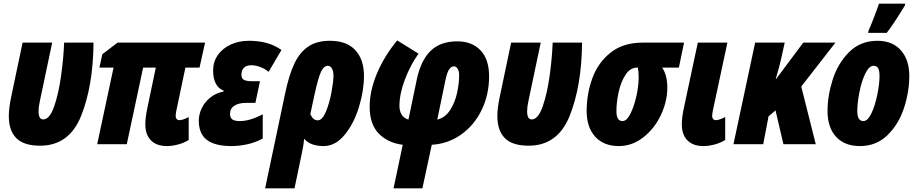

<svg xmlns="http://www.w3.org/2000/svg" viewBox="-20 -785 4986 1045"><path d="M28 -153Q28 -199 42 -263L103 -553H264L197 -235Q190 -204 190 -179Q190 -135 215 -135Q250 -135 274.5 -205Q299 -275 312.5 -372.5Q326 -470 329 -553H489Q487 -319 422 -155.5Q357 8 198 8Q110 8 69 -33Q28 -74 28 -153Z M771 -108Q771 -146 782 -197L828 -417H759L670 0H509L598 -417H521L537 -490L620 -553H1096L1066 -417H989L939 -179Q939 -176 937.5 -169Q936 -162 936 -154Q936 -144 941.5 -137.5Q947 -131 956 -131Q975 -131 1007 -148V-23Q981 -7 949 1.5Q917 10 889 10Q832 10 801.5 -21Q771 -52 771 -108Z M1062 -128Q1062 -161 1077 -194Q1092 -227 1122.5 -252.5Q1153 -278 1197 -287V-292Q1140 -314 1140 -402Q1140 -448 1165 -484.5Q1190 -521 1234.5 -542Q1279 -563 1336 -563Q1387 -563 1430 -551.5Q1473 -540 1512 -513L1442 -394Q1420 -412 1394.5 -421Q1369 -430 1347 -430Q1322 -430 1308 -416.5Q1294 -403 1294 -378Q1294 -358 1307.5 -350.5Q1321 -343 1351 -343H1395L1370 -225H1318Q1280 -225 1256 -210Q1232 -195 1232 -164Q1232 -145 1244 -135.5Q1256 -126 1286 -126Q1340 -126 1410 -163V-31Q1372 -10 1327.5 0Q1283 10 1240 10Q1150 10 1106 -23.5Q1062 -57 1062 -128Z M1532 -277Q1553 -377 1582 -438.5Q1611 -500 1657.5 -531.5Q1704 -563 1776 -563Q1867 -563 1914 -512Q1961 -461 1961 -372Q1961 -293 1934 -203.5Q1907 -114 1856.5 -52Q1806 10 1741 10Q1669 10 1635 -30Q1633 4 1621 58L1583 240H1423ZM1795 -372Q1795 -399 1786 -413Q1777 -427 1765 -427Q1743 -427 1727.5 -395Q1712 -363 1692 -271L1669 -164Q1684 -130 1709 -130Q1734 -130 1753.5 -176.5Q1773 -223 1784 -282.5Q1795 -342 1795 -372Z M2172 3Q2092 -7 2042 -57.5Q1992 -108 1992 -204Q1992 -291 2032 -386Q2072 -481 2142 -565L2258 -493Q2214 -432 2184 -353Q2154 -274 2154 -208Q2154 -180 2166.5 -160.5Q2179 -141 2203 -134L2249 -355Q2271 -457 2324 -508.5Q2377 -560 2469 -560Q2549 -560 2595.5 -511Q2642 -462 2642 -370Q2642 -270 2601.5 -186.5Q2561 -103 2489.5 -52.5Q2418 -2 2330 3L2279 240H2122ZM2479 -376Q2479 -397 2471 -410.5Q2463 -424 2451 -424Q2436 -424 2424.5 -407.5Q2413 -391 2404 -347L2360 -134Q2404 -145 2430.5 -187Q2457 -229 2468 -280.5Q2479 -332 2479 -376Z M2687 -153Q2687 -199 2701 -263L2762 -553H2923L2856 -235Q2849 -204 2849 -179Q2849 -135 2874 -135Q2909 -135 2933.5 -205Q2958 -275 2971.5 -372.5Q2985 -470 2988 -553H3148Q3146 -319 3081 -155.5Q3016 8 2857 8Q2769 8 2728 -33Q2687 -74 2687 -153Z M3173 -181Q3173 -273 3203.5 -358Q3234 -443 3302.5 -498Q3371 -553 3478 -553H3703L3675 -417H3584Q3612 -376 3612 -307Q3612 -234 3577.5 -160Q3543 -86 3482 -38Q3421 10 3348 10Q3266 10 3219.5 -41Q3173 -92 3173 -181ZM3456 -362Q3456 -393 3452 -417H3448Q3410 -417 3384.5 -378Q3359 -339 3347 -283.5Q3335 -228 3335 -180Q3335 -126 3368 -126Q3391 -126 3411 -165.5Q3431 -205 3443.5 -261Q3456 -317 3456 -362Z M3691 -108Q3691 -146 3702 -197L3778 -553H3939L3859 -179Q3859 -176 3857.5 -169Q3856 -162 3856 -154Q3856 -144 3861.5 -137.5Q3867 -131 3876 -131Q3885 -131 3900 -136Q3915 -141 3927 -148V-23Q3901 -7 3869 1.5Q3837 10 3809 10Q3752 10 3721.5 -21Q3691 -52 3691 -108Z M4090 -553H4251L4232 -467Q4222 -421 4202 -355H4204L4352 -553H4527L4341 -314L4420 0H4244L4201 -184L4163 -152L4134 0H3972Z M4484 -181Q4484 -263 4512 -351.5Q4540 -440 4601.5 -501.5Q4663 -563 4756 -563Q4837 -563 4883 -511.5Q4929 -460 4929 -372Q4929 -286 4900.5 -198Q4872 -110 4811 -50Q4750 10 4660 10Q4577 10 4530.5 -40.5Q4484 -91 4484 -181ZM4767 -372Q4767 -400 4759.5 -413.5Q4752 -427 4735 -427Q4710 -427 4689.5 -384.5Q4669 -342 4657.5 -283Q4646 -224 4646 -180Q4646 -126 4679 -126Q4703 -126 4723 -168.5Q4743 -211 4755 -270Q4767 -329 4767 -372ZM4708 -620Q4717 -639 4735.5 -687Q4754 -735 4764 -765H4907L4905 -755Q4843 -653 4806 -606H4705Z"/></svg>

Font: Noto Sans UI CondBlack
Style: Italic
Weight: 900
Width: 3
Italic angle: -12°
Designer: Monotype Design Team
Foundry: Monotype Imaging Inc.
Version: Version 1.001